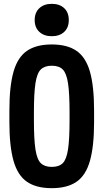

<svg xmlns="http://www.w3.org/2000/svg" viewBox="-20 -972 540 1002"><path d="M250 10Q169 10 120.5 -23.5Q72 -57 50.5 -133Q29 -209 29 -335V-395Q29 -522 50.5 -597.5Q72 -673 120.5 -706.5Q169 -740 250 -740Q331 -740 379.5 -706.5Q428 -673 449.5 -597.5Q471 -522 471 -395V-335Q471 -209 449.5 -133Q428 -57 379.5 -23.5Q331 10 250 10ZM250 -101Q288 -101 307.5 -120.5Q327 -140 335 -192.5Q343 -245 343 -344V-386Q343 -485 335 -537.5Q327 -590 307.5 -609.5Q288 -629 250 -629Q213 -629 193 -609.5Q173 -590 165 -537.5Q157 -485 157 -386V-344Q157 -245 165 -192.5Q173 -140 193 -120.5Q213 -101 250 -101ZM250 -783Q210 -783 185.5 -805.5Q161 -828 161 -867Q161 -907 185.5 -929.5Q210 -952 250 -952Q291 -952 315 -929.5Q339 -907 339 -867Q339 -828 315 -805.5Q291 -783 250 -783Z"/></svg>

Font: M PLUS Code Latin SemiBold
Style: Regular
Weight: 600
Designer: Coji Morishita
Foundry: UNDERFOREST DESIGN
Version: Version 1.002; ttfautohint (v1.8.3)